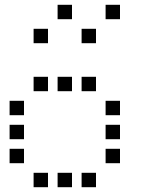

<svg xmlns="http://www.w3.org/2000/svg" viewBox="-20 -800 640 800"><path d="M221 -780Q220 -780 220 -780Q220 -780 220 -779V-721Q220 -720 220 -720Q220 -720 221 -720H279Q280 -720 280 -720Q280 -720 280 -721V-779Q280 -780 280 -780Q280 -780 279 -780ZM421 -780Q420 -780 420 -780Q420 -780 420 -779V-721Q420 -720 420 -720Q420 -720 421 -720H479Q480 -720 480 -720Q480 -720 480 -721V-779Q480 -780 480 -780Q480 -780 479 -780ZM121 -680Q120 -680 120 -680Q120 -680 120 -679V-621Q120 -620 120 -620Q120 -620 121 -620H179Q180 -620 180 -620Q180 -620 180 -621V-679Q180 -680 180 -680Q180 -680 179 -680ZM321 -680Q320 -680 320 -680Q320 -680 320 -679V-621Q320 -620 320 -620Q320 -620 321 -620H379Q380 -620 380 -620Q380 -620 380 -621V-679Q380 -680 380 -680Q380 -680 379 -680ZM121 -480Q120 -480 120 -480Q120 -480 120 -479V-421Q120 -420 120 -420Q120 -420 121 -420H179Q180 -420 180 -420Q180 -420 180 -421V-479Q180 -480 180 -480Q180 -480 179 -480ZM221 -480Q220 -480 220 -480Q220 -480 220 -479V-421Q220 -420 220 -420Q220 -420 221 -420H279Q280 -420 280 -420Q280 -420 280 -421V-479Q280 -480 280 -480Q280 -480 279 -480ZM321 -480Q320 -480 320 -480Q320 -480 320 -479V-421Q320 -420 320 -420Q320 -420 321 -420H379Q380 -420 380 -420Q380 -420 380 -421V-479Q380 -480 380 -480Q380 -480 379 -480ZM21 -380Q20 -380 20 -380Q20 -380 20 -379V-321Q20 -320 20 -320Q20 -320 21 -320H79Q80 -320 80 -320Q80 -320 80 -321V-379Q80 -380 80 -380Q80 -380 79 -380ZM421 -380Q420 -380 420 -380Q420 -380 420 -379V-321Q420 -320 420 -320Q420 -320 421 -320H479Q480 -320 480 -320Q480 -320 480 -321V-379Q480 -380 480 -380Q480 -380 479 -380ZM21 -280Q20 -280 20 -280Q20 -280 20 -279V-221Q20 -220 20 -220Q20 -220 21 -220H79Q80 -220 80 -220Q80 -220 80 -221V-279Q80 -280 80 -280Q80 -280 79 -280ZM421 -280Q420 -280 420 -280Q420 -280 420 -279V-221Q420 -220 420 -220Q420 -220 421 -220H479Q480 -220 480 -220Q480 -220 480 -221V-279Q480 -280 480 -280Q480 -280 479 -280ZM21 -180Q20 -180 20 -180Q20 -180 20 -179V-121Q20 -120 20 -120Q20 -120 21 -120H79Q80 -120 80 -120Q80 -120 80 -121V-179Q80 -180 80 -180Q80 -180 79 -180ZM421 -180Q420 -180 420 -180Q420 -180 420 -179V-121Q420 -120 420 -120Q420 -120 421 -120H479Q480 -120 480 -120Q480 -120 480 -121V-179Q480 -180 480 -180Q480 -180 479 -180ZM121 -80Q120 -80 120 -80Q120 -80 120 -79V-21Q120 -20 120 -20Q120 -20 121 -20H179Q180 -20 180 -20Q180 -20 180 -21V-79Q180 -80 180 -80Q180 -80 179 -80ZM221 -80Q220 -80 220 -80Q220 -80 220 -79V-21Q220 -20 220 -20Q220 -20 221 -20H279Q280 -20 280 -20Q280 -20 280 -21V-79Q280 -80 280 -80Q280 -80 279 -80ZM321 -80Q320 -80 320 -80Q320 -80 320 -79V-21Q320 -20 320 -20Q320 -20 321 -20H379Q380 -20 380 -20Q380 -20 380 -21V-79Q380 -80 380 -80Q380 -80 379 -80Z"/></svg>

Font: Doto Black Medium
Style: Regular
Weight: 500
Monospace: yes
Version: Version 1.000